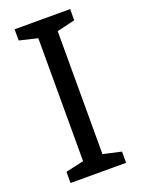

<svg xmlns="http://www.w3.org/2000/svg" viewBox="-138 -776 614 838"><g transform="rotate(-20 169.5 -357.0)"><path d="M298 0V-52L214 -71V-642L298 -662V-714H40V-662L124 -642V-71L40 -52V0Z"/></g></svg>

Font: Noto Sans Arabic UI
Style: Regular
Weight: 400
Designer: Monotype Design Team, Nadine Chahine and Nizar Qandah
Foundry: Monotype Imaging Inc.
Version: Version 2.010